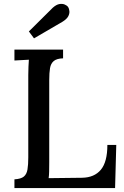

<svg xmlns="http://www.w3.org/2000/svg" viewBox="-20 -951 627 971"><path d="M53 0V-44Q86 -46 100.5 -58Q115 -70 119 -94Q123 -118 123 -155V-571Q123 -593 124 -613.5Q125 -634 126 -649Q109 -648 89 -647Q69 -646 53 -645V-700H299V-656Q267 -655 252 -642.5Q237 -630 233 -606.5Q229 -583 229 -545V-131Q229 -104 228.5 -83.5Q228 -63 226 -50L395 -52Q457 -53 490 -92.5Q523 -132 523 -218H568L562 0ZM152 -757 126 -792 247 -912Q265 -928 280.5 -930.5Q296 -933 307.5 -928Q319 -923 324 -916Q330 -907 331 -894Q332 -881 324.5 -867.5Q317 -854 296 -841Z"/></svg>

Font: Lora Medium
Style: Regular
Weight: 500
Designer: Olga Karpushina, Alexei Vanyashin (Cyrillic)
Foundry: Cyreal
Version: Version 3.004